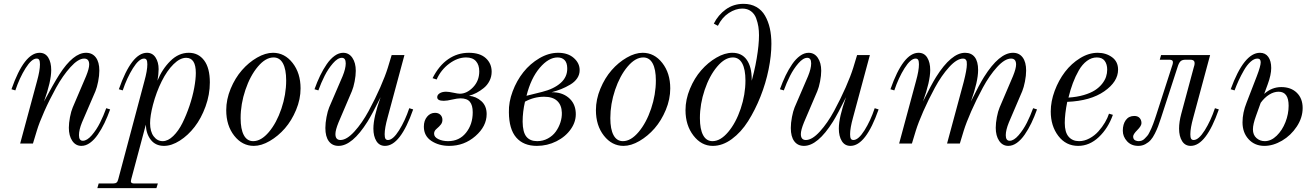

<svg xmlns="http://www.w3.org/2000/svg" viewBox="-20 -740 6779 990"><path d="M59.1 -273.9 39.1 -279.8Q105 -467.8 184.1 -467.8Q213.4 -467.8 228.8 -443.1Q244.1 -418.5 244.1 -378.9Q244.1 -320.3 207 -216.8Q254.9 -306.6 286.1 -356Q357.9 -467.8 423.8 -467.8Q456.1 -467.8 474.1 -443.8Q492.2 -419.9 492.2 -376Q492.2 -350.1 486.1 -319.6Q480 -289.1 472.2 -270L402.8 -108.9Q387.2 -70.8 387.2 -43Q387.2 -14.2 407.2 -14.2Q428.7 -14.2 453.4 -42.7Q478 -71.3 495.8 -107.2Q513.7 -143.1 527.8 -182.1L547.9 -175.8Q534.2 -137.7 518.8 -105.7Q503.4 -73.7 484.6 -46.4Q465.8 -19 444.1 -3.4Q422.4 12.2 399.9 12.2Q370.1 12.2 352.5 -13.9Q335 -40 335 -81.1Q335 -105.5 340.8 -136Q346.7 -166.5 355 -186L423.8 -347.2Q439.9 -386.7 439.9 -407.2Q439.9 -438 414.1 -438Q383.3 -438 343.5 -394Q303.7 -350.1 269.3 -287.8Q234.9 -225.6 208.3 -165.5Q181.6 -105.5 169.9 -65.9L149.9 0H84L170.9 -321.8Q186 -376 186 -408.2Q186 -424.3 182.1 -431.2Q178.2 -438 168.9 -438Q143.1 -438 111.8 -388.2Q80.6 -338.4 59.1 -273.9Z M612.8 -273.9 592.8 -279.8Q658.7 -467.8 737.8 -467.8Q766.6 -467.8 782.2 -443.4Q797.9 -418.9 797.9 -383.8Q797.9 -358.4 792 -324.2Q815.9 -383.3 858.4 -425.5Q900.9 -467.8 953.6 -467.8Q1002.9 -467.8 1032.5 -428.7Q1062 -389.6 1062 -314.9Q1062 -252 1039.8 -190.9Q1017.6 -129.9 983.6 -85.9Q949.7 -42 907.2 -14.9Q864.7 12.2 825.7 12.2Q782.2 12.2 757.8 -18.8Q733.4 -49.8 731.9 -97.2L656.7 184.1Q654.8 191.9 654.8 194.8Q654.8 206.1 671.9 206.1H793.9L786.6 230H481.9L488.8 206.1H563Q575.2 206.1 581.1 201.2Q586.9 196.3 589.8 184.1L724.6 -321.8Q739.7 -376 739.7 -408.2Q739.7 -424.3 735.8 -431.2Q731.9 -438 722.7 -438Q696.8 -438 665.5 -388.2Q634.3 -338.4 612.8 -273.9ZM939.9 -441.9Q908.2 -441.9 874.8 -408.9Q841.3 -376 813.7 -320.8Q786.1 -265.6 768.6 -199.2Q753.9 -142.1 753.9 -105Q753.9 -61.5 772.5 -36.9Q791 -12.2 818.8 -12.2Q846.2 -12.2 873.3 -38.6Q900.4 -64.9 920.7 -105.7Q940.9 -146.5 957 -194.1Q973.1 -241.7 981.4 -286.6Q989.7 -331.5 989.7 -363.8Q989.7 -441.9 939.9 -441.9Z M1285.6 -12.2Q1326.7 -12.2 1366.5 -59.3Q1406.2 -106.4 1430.9 -179.4Q1455.6 -252.4 1455.6 -325.2Q1455.6 -382.3 1439 -413.1Q1422.4 -443.8 1390.6 -443.8Q1349.6 -443.8 1309.8 -396.7Q1270 -349.6 1245.4 -276.6Q1220.7 -203.6 1220.7 -130.9Q1220.7 -73.7 1237.3 -43Q1253.9 -12.2 1285.6 -12.2ZM1288.6 12.2Q1229 12.2 1187.7 -40.3Q1146.5 -92.8 1146.5 -171.9Q1146.5 -227.5 1169.4 -282.7Q1192.4 -337.9 1227.3 -377.9Q1262.2 -418 1305.4 -442.9Q1348.6 -467.8 1387.7 -467.8Q1447.8 -467.8 1488.8 -415.3Q1529.8 -362.8 1529.8 -284.2Q1529.8 -228.5 1506.8 -173.3Q1483.9 -118.2 1449 -78.1Q1414.1 -38.1 1370.8 -12.9Q1327.6 12.2 1288.6 12.2Z M2090.3 -182.1 2110.4 -175.8Q2044.4 12.2 1965.3 12.2Q1936 12.2 1920.7 -12.7Q1905.3 -37.6 1905.3 -77.1Q1905.3 -135.3 1942.4 -238.8Q1898.9 -150.9 1875 -112.8Q1796.4 12.2 1725.6 12.2Q1693.4 12.2 1675.5 -11.7Q1657.7 -35.6 1657.7 -80.1Q1657.7 -106 1663.6 -136.5Q1669.4 -167 1677.2 -186L1746.6 -347.2Q1762.7 -386.7 1762.7 -413.1Q1762.7 -441.9 1742.7 -441.9Q1721.2 -441.9 1696.5 -413.3Q1671.9 -384.8 1653.8 -348.9Q1635.7 -313 1621.6 -273.9L1601.6 -279.8Q1615.2 -317.9 1630.6 -349.9Q1646 -381.8 1664.8 -409.2Q1683.6 -436.5 1705.3 -452.1Q1727.1 -467.8 1749.5 -467.8Q1779.3 -467.8 1796.9 -441.9Q1814.5 -416 1814.5 -375Q1814.5 -350.6 1808.6 -320.1Q1802.7 -289.6 1794.4 -270L1725.6 -108.9Q1709.5 -69.3 1709.5 -48.8Q1709.5 -18.1 1735.4 -18.1Q1767.6 -18.1 1807.4 -61.8Q1847.2 -105.5 1881.1 -168.2Q1915 -231 1940.9 -290Q1966.8 -349.1 1979.5 -390.1L1999.5 -456.1H2065.4L1978.5 -133.8Q1963.4 -79.6 1963.4 -47.9Q1963.4 -31.7 1967.3 -24.9Q1971.2 -18.1 1980.5 -18.1Q2006.3 -18.1 2037.6 -67.9Q2068.8 -117.7 2090.3 -182.1Z M2351.1 -256.8Q2387.2 -256.8 2419.2 -290Q2451.2 -323.2 2451.2 -372.1Q2451.2 -405.3 2434.1 -424.6Q2417 -443.8 2383.3 -443.8Q2339.4 -443.8 2296.4 -411.9Q2253.4 -379.9 2231.4 -330.1L2210.4 -336.9Q2243.2 -401.9 2291 -434.8Q2338.9 -467.8 2397.5 -467.8Q2454.6 -467.8 2484.9 -440.2Q2515.1 -412.6 2515.1 -370.1Q2515.1 -344.7 2503.9 -322.8Q2492.7 -300.8 2474.1 -285.9Q2455.6 -271 2436.8 -261.2Q2418 -251.5 2398.4 -246.1Q2435.1 -242.7 2462.2 -218.3Q2489.3 -193.8 2489.3 -151.9Q2489.3 -88.9 2431.4 -38.3Q2373.5 12.2 2296.4 12.2Q2243.2 12.2 2204.3 -13.4Q2165.5 -39.1 2165.5 -86.9Q2165.5 -118.2 2182.1 -138.2Q2198.7 -158.2 2223.1 -158.2Q2240.7 -158.2 2251 -147.9Q2261.2 -137.7 2261.2 -122.1Q2261.2 -108.9 2253.9 -98.9Q2246.6 -88.9 2229.5 -74.2Q2218.3 -64.5 2218.3 -50.8Q2218.3 -33.2 2240 -22.7Q2261.7 -12.2 2290.5 -12.2Q2348.1 -12.2 2382.8 -55.4Q2417.5 -98.6 2417.5 -161.1Q2417.5 -197.3 2402.8 -215.1Q2388.2 -232.9 2354.5 -232.9Q2337.9 -232.9 2311.3 -226.6Q2284.7 -220.2 2268.1 -220.2Q2234.4 -220.2 2234.4 -238.8Q2234.4 -251 2247.1 -259Q2259.8 -267.1 2280.3 -267.1Q2293.5 -267.1 2317.4 -262Q2341.3 -256.8 2351.1 -256.8Z M2694.8 -246.1 2774.9 -266.1Q2835.9 -281.2 2871.1 -312.5Q2906.2 -343.8 2904.8 -389.2Q2904.3 -416.5 2891.1 -430.2Q2877.9 -443.8 2855 -443.8Q2808.6 -443.8 2762.9 -390.1Q2717.3 -336.4 2694.8 -246.1ZM2687 -215.8Q2674.8 -163.1 2674.8 -112.8Q2675.3 -58.6 2694.1 -35.4Q2712.9 -12.2 2750 -12.2Q2779.8 -12.2 2804.9 -25.9Q2830.1 -39.6 2845.7 -61.3Q2861.3 -83 2869.6 -108.6Q2877.9 -134.3 2877 -159.2Q2876 -198.2 2853 -219.7Q2830.1 -241.2 2785.6 -241.2Q2733.9 -241.2 2687 -215.8ZM2823.7 -264.2Q2876 -265.6 2910.9 -237.1Q2945.8 -208.5 2948.7 -160.2Q2951.7 -115.2 2924.1 -75.2Q2896.5 -35.2 2849.1 -11.5Q2801.8 12.2 2748 12.2Q2679.2 12.2 2641.8 -31Q2604.5 -74.2 2604 -161.1Q2602.5 -213.4 2623.3 -268.8Q2644 -324.2 2678.7 -367.9Q2713.4 -411.6 2761.2 -439.7Q2809.1 -467.8 2857.9 -467.8Q2908.2 -467.8 2938.5 -441.2Q2968.8 -414.6 2968.8 -378.9Q2969.2 -356 2956.3 -336.7Q2943.4 -317.4 2920.2 -303.7Q2897 -290 2874.5 -281Q2852.1 -272 2823.7 -264.2Z M3191.9 -12.2Q3232.9 -12.2 3272.7 -59.3Q3312.5 -106.4 3337.2 -179.4Q3361.8 -252.4 3361.8 -325.2Q3361.8 -382.3 3345.2 -413.1Q3328.6 -443.8 3296.9 -443.8Q3255.9 -443.8 3216.1 -396.7Q3176.3 -349.6 3151.6 -276.6Q3127 -203.6 3127 -130.9Q3127 -73.7 3143.6 -43Q3160.2 -12.2 3191.9 -12.2ZM3194.8 12.2Q3135.3 12.2 3094 -40.3Q3052.7 -92.8 3052.7 -171.9Q3052.7 -227.5 3075.7 -282.7Q3098.6 -337.9 3133.5 -377.9Q3168.5 -418 3211.7 -442.9Q3254.9 -467.8 3293.9 -467.8Q3354 -467.8 3395 -415.3Q3436 -362.8 3436 -284.2Q3436 -228.5 3413.1 -173.3Q3390.1 -118.2 3355.2 -78.1Q3320.3 -38.1 3277.1 -12.9Q3233.9 12.2 3194.8 12.2Z M3653.8 -12.2Q3694.8 -12.2 3734.6 -59.3Q3774.4 -106.4 3799.1 -179.4Q3823.7 -252.4 3823.7 -325.2Q3823.7 -382.3 3807.1 -413.1Q3790.5 -443.8 3758.8 -443.8Q3717.8 -443.8 3678 -396.7Q3638.2 -349.6 3613.5 -276.6Q3588.9 -203.6 3588.9 -130.9Q3588.9 -73.7 3605.5 -43Q3622.1 -12.2 3653.8 -12.2ZM3655.8 12.2 3656.7 -12.2Q3694.3 -12.2 3731.4 -53Q3768.6 -93.8 3796.9 -157.5Q3825.2 -221.2 3847.7 -295.2Q3870.1 -369.1 3881.8 -439Q3893.6 -508.8 3893.6 -558.1Q3893.6 -581.5 3890.4 -602.3Q3887.2 -623 3878.9 -645.8Q3870.6 -668.5 3852.3 -682.1Q3834 -695.8 3807.6 -695.8Q3772.9 -695.8 3737.8 -672.9Q3702.6 -649.9 3681.6 -606.9L3660.6 -618.2Q3683.1 -663.1 3722.7 -691.7Q3762.2 -720.2 3814 -720.2Q3851.6 -720.2 3879.9 -704.1Q3908.2 -688 3924.8 -658.9Q3941.4 -629.9 3949.5 -593.8Q3957.5 -557.6 3957.5 -514.2Q3957.5 -453.6 3943.1 -382.3Q3928.7 -311 3901.1 -241.7Q3873.5 -172.4 3837.4 -115.2Q3801.3 -58.1 3753.4 -22.9Q3705.6 12.2 3655.8 12.2ZM3856 -332Q3856 -245.6 3829.6 -166.5Q3803.2 -87.4 3756.3 -37.6Q3709.5 12.2 3654.8 12.2Q3596.7 12.2 3555.7 -40.8Q3514.6 -93.8 3514.6 -171.9Q3514.6 -227.1 3537.6 -282.2Q3560.5 -337.4 3595.5 -377.4Q3630.4 -417.5 3673.6 -442.6Q3716.8 -467.8 3755.9 -467.8Q3805.2 -467.8 3830.6 -431.4Q3856 -395 3856 -332Z M4490.2 -182.1 4510.3 -175.8Q4444.3 12.2 4365.2 12.2Q4335.9 12.2 4320.6 -12.7Q4305.2 -37.6 4305.2 -77.1Q4305.2 -135.3 4342.3 -238.8Q4298.8 -150.9 4274.9 -112.8Q4196.3 12.2 4125.5 12.2Q4093.3 12.2 4075.4 -11.7Q4057.6 -35.6 4057.6 -80.1Q4057.6 -106 4063.5 -136.5Q4069.3 -167 4077.1 -186L4146.5 -347.2Q4162.6 -386.7 4162.6 -413.1Q4162.6 -441.9 4142.6 -441.9Q4121.1 -441.9 4096.4 -413.3Q4071.8 -384.8 4053.7 -348.9Q4035.6 -313 4021.5 -273.9L4001.5 -279.8Q4015.1 -317.9 4030.5 -349.9Q4045.9 -381.8 4064.7 -409.2Q4083.5 -436.5 4105.2 -452.1Q4127 -467.8 4149.4 -467.8Q4179.2 -467.8 4196.8 -441.9Q4214.4 -416 4214.4 -375Q4214.4 -350.6 4208.5 -320.1Q4202.6 -289.6 4194.3 -270L4125.5 -108.9Q4109.4 -69.3 4109.4 -48.8Q4109.4 -18.1 4135.3 -18.1Q4167.5 -18.1 4207.3 -61.8Q4247.1 -105.5 4281 -168.2Q4314.9 -231 4340.8 -290Q4366.7 -349.1 4379.4 -390.1L4399.4 -456.1H4465.3L4378.4 -133.8Q4363.3 -79.6 4363.3 -47.9Q4363.3 -31.7 4367.2 -24.9Q4371.1 -18.1 4380.4 -18.1Q4406.2 -18.1 4437.5 -67.9Q4468.8 -117.7 4490.2 -182.1Z M4591.3 -273.9 4571.3 -279.8Q4637.2 -467.8 4716.3 -467.8Q4745.6 -467.8 4761 -443.1Q4776.4 -418.5 4776.4 -378.9Q4776.4 -320.3 4739.3 -216.8Q4782.7 -304.7 4806.6 -342.8Q4885.3 -467.8 4956.1 -467.8Q4988.8 -467.8 5006.1 -445.3Q5023.4 -422.9 5023.4 -378.9Q5023.4 -320.3 4986.3 -216.8Q5029.8 -304.7 5053.7 -342.8Q5132.3 -467.8 5203.1 -467.8Q5235.4 -467.8 5253.2 -443.8Q5271 -419.9 5271 -376Q5271 -350.1 5264.9 -319.6Q5258.8 -289.1 5251 -270L5182.1 -108.9Q5166 -69.3 5166 -43Q5166 -14.2 5186 -14.2Q5207.5 -14.2 5232.2 -42.7Q5256.8 -71.3 5274.9 -107.2Q5293 -143.1 5307.1 -182.1L5327.1 -175.8Q5313.5 -137.7 5298.1 -105.7Q5282.7 -73.7 5263.9 -46.4Q5245.1 -19 5223.4 -3.4Q5201.7 12.2 5179.2 12.2Q5149.4 12.2 5131.8 -13.9Q5114.3 -40 5114.3 -81.1Q5114.3 -105.5 5120.1 -136Q5126 -166.5 5134.3 -186L5203.1 -347.2Q5219.2 -386.7 5219.2 -407.2Q5219.2 -438 5193.4 -438Q5161.1 -438 5121.3 -394.3Q5081.5 -350.6 5047.6 -287.8Q5013.7 -225.1 4987.8 -166Q4961.9 -106.9 4949.2 -65.9L4929.2 0H4863.3L4949.2 -317.9Q4965.3 -381.3 4965.3 -407.2Q4965.3 -417 4964.6 -422.4Q4963.9 -427.7 4959.2 -432.9Q4954.6 -438 4946.3 -438Q4914.1 -438 4874.3 -394.3Q4834.5 -350.6 4800.5 -287.8Q4766.6 -225.1 4740.7 -166Q4714.8 -106.9 4702.1 -65.9L4682.1 0H4616.2L4703.1 -321.8Q4718.3 -376 4718.3 -408.2Q4718.3 -424.3 4714.4 -431.2Q4710.4 -438 4701.2 -438Q4675.3 -438 4644 -388.2Q4612.8 -338.4 4591.3 -273.9Z M5698.2 -153.8 5718.3 -147.9Q5693.8 -78.6 5645.8 -33.2Q5597.7 12.2 5539.1 12.2Q5476.1 12.2 5437 -39.1Q5397.9 -90.3 5397.9 -165Q5397.9 -217.3 5418.2 -271.7Q5438.5 -326.2 5471.4 -369.4Q5504.4 -412.6 5549.3 -440.2Q5594.2 -467.8 5640.1 -467.8Q5682.6 -467.8 5713.9 -445.1Q5745.1 -422.4 5745.1 -380.9Q5745.1 -318.8 5674.1 -269.3Q5603 -219.7 5482.9 -214.8Q5470.2 -151.4 5470.2 -106Q5470.2 -58.1 5490 -35.2Q5509.8 -12.2 5543.9 -12.2Q5571.3 -12.2 5597.9 -26.6Q5624.5 -41 5644 -63Q5663.6 -85 5677.5 -108.6Q5691.4 -132.3 5698.2 -153.8ZM5635.3 -443.8Q5608.4 -443.8 5584.5 -426Q5560.5 -408.2 5542.7 -377.2Q5524.9 -346.2 5512 -311.5Q5499 -276.9 5489.3 -236.8Q5533.2 -239.7 5568.4 -250Q5603.5 -260.3 5625.7 -274.7Q5647.9 -289.1 5662.6 -307.6Q5677.2 -326.2 5683.1 -344.2Q5689 -362.3 5689 -380.9Q5689 -408.7 5676 -426.3Q5663.1 -443.8 5635.3 -443.8Z M6070.8 -152.8 6135.7 -394Q6142.1 -412.1 6138.4 -422.1Q6134.8 -432.1 6116.7 -432.1H6092.8Q6075.2 -432.1 6066.7 -423.6Q6058.1 -415 6051.8 -394L5965.8 -129.9Q5957.5 -105 5951.4 -88.6Q5945.3 -72.3 5934.8 -51.3Q5924.3 -30.3 5913.1 -17.8Q5901.9 -5.4 5885.5 3.4Q5869.1 12.2 5849.6 12.2Q5813 12.2 5791.3 -11.7Q5769.5 -35.6 5769.5 -65.9Q5769.5 -99.6 5784.9 -120.8Q5800.3 -142.1 5828.6 -142.1Q5846.7 -142.1 5856.2 -131.6Q5865.7 -121.1 5865.7 -105Q5865.7 -90.8 5844.2 -69.3Q5822.8 -47.9 5822.8 -36.1Q5822.8 -28.3 5825.9 -23.2Q5829.1 -18.1 5834.2 -15.9Q5839.4 -13.7 5843.3 -12.9Q5847.2 -12.2 5850.6 -12.2Q5859.4 -12.2 5867.4 -15.1Q5875.5 -18.1 5882.6 -25.6Q5889.6 -33.2 5895.3 -39.1Q5900.9 -44.9 5907.2 -58.3Q5913.6 -71.8 5916.7 -78.1Q5919.9 -84.5 5926 -101.1Q5932.1 -117.7 5933.6 -122.3Q5935.1 -127 5940.9 -144L6022.9 -397.9Q6029.8 -416 6027.1 -424.1Q6024.4 -432.1 6008.8 -432.1H5960L5966.8 -456.1H6219.7L6132.8 -133.8Q6117.7 -79.6 6117.7 -47.9Q6117.7 -31.7 6121.6 -24.9Q6125.5 -18.1 6134.8 -18.1Q6160.6 -18.1 6191.9 -67.9Q6223.1 -117.7 6244.6 -182.1L6264.6 -175.8Q6198.7 12.2 6119.6 12.2Q6090.3 12.2 6075 -12.7Q6059.6 -37.6 6059.6 -77.1Q6059.6 -110.8 6070.8 -152.8Z M6480.5 -210 6456.5 -143.1Q6440.4 -99.1 6440.4 -73.2Q6440.4 -44.4 6458.5 -28.3Q6476.6 -12.2 6501.5 -12.2Q6534.2 -12.2 6563 -40.3Q6591.8 -68.4 6608.2 -110.4Q6624.5 -152.3 6624.5 -194.8Q6624.5 -267.1 6572.8 -267.1Q6548.3 -267.1 6524.2 -252Q6500 -236.8 6480.5 -210ZM6498.5 -255.9Q6537.6 -291 6586.4 -291Q6636.7 -291 6666.7 -261.7Q6696.8 -232.4 6696.8 -183.1Q6696.8 -133.3 6666.5 -87.4Q6636.2 -41.5 6590.3 -14.6Q6544.4 12.2 6499.5 12.2Q6449.7 12.2 6418.2 -22Q6386.7 -56.2 6386.7 -108.9Q6386.7 -158.7 6407.7 -210.9L6460.4 -347.2Q6480.5 -399.4 6480.5 -418.9Q6480.5 -438 6463.4 -438Q6446.3 -438 6428 -421.4Q6409.7 -404.8 6394 -377.4Q6378.4 -350.1 6366.9 -325.2Q6355.5 -300.3 6345.7 -273.9L6325.7 -279.8Q6394.5 -467.8 6476.6 -467.8Q6504.4 -467.8 6519.5 -446.8Q6534.7 -425.8 6534.7 -389.2Q6534.7 -354.5 6516.6 -305.2Z"/></svg>

Font: Flanker Steampunk
Style: Italic
Weight: 400
Italic angle: -12°
Designer: Alexey Kryukov, Leonardo Di Lena
Foundry: Alexey Kryukov, Leonardo Di Lena
Version: 1.210